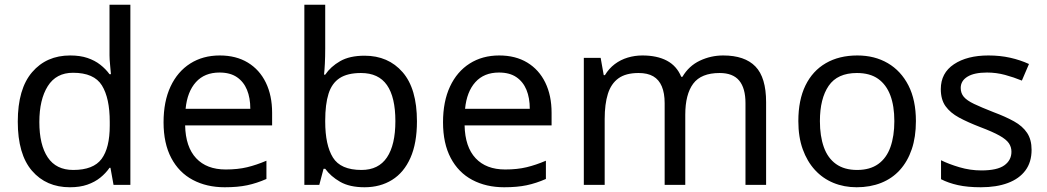

<svg xmlns="http://www.w3.org/2000/svg" viewBox="-20 -780 4417 810"><path d="M275 10Q175 10 115 -59.5Q55 -129 55 -267Q55 -405 115.5 -475.5Q176 -546 276 -546Q318 -546 349 -535.5Q380 -525 403 -507Q426 -489 442 -467H448Q447 -480 444.5 -505.5Q442 -531 442 -546V-760H530V0H459L446 -72H442Q426 -49 403 -30.5Q380 -12 348.5 -1Q317 10 275 10ZM289 -63Q374 -63 408.5 -109.5Q443 -156 443 -250V-266Q443 -366 410 -419.5Q377 -473 288 -473Q217 -473 181.5 -416.5Q146 -360 146 -265Q146 -169 181.5 -116Q217 -63 289 -63Z M907 -546Q976 -546 1025.5 -516Q1075 -486 1101.5 -431.5Q1128 -377 1128 -304V-251H761Q763 -160 807.5 -112.5Q852 -65 932 -65Q983 -65 1022.5 -74.5Q1062 -84 1104 -102V-25Q1063 -7 1023 1.5Q983 10 928 10Q852 10 793.5 -21Q735 -52 702.5 -113.5Q670 -175 670 -264Q670 -352 699.5 -415Q729 -478 782.5 -512Q836 -546 907 -546ZM906 -474Q843 -474 806.5 -433.5Q770 -393 763 -321H1036Q1036 -367 1022 -401Q1008 -435 979.5 -454.5Q951 -474 906 -474Z M1352 -575Q1352 -541 1350.5 -511.5Q1349 -482 1347 -465H1352Q1375 -499 1415 -522Q1455 -545 1518 -545Q1618 -545 1678.5 -475.5Q1739 -406 1739 -268Q1739 -176 1711.5 -114Q1684 -52 1634 -21Q1584 10 1518 10Q1455 10 1415 -13Q1375 -36 1352 -68H1345L1327 0H1264V-760H1352ZM1503 -472Q1446 -472 1413 -450.5Q1380 -429 1366 -384.5Q1352 -340 1352 -271V-267Q1352 -168 1384.5 -115.5Q1417 -63 1505 -63Q1577 -63 1612.5 -116Q1648 -169 1648 -269Q1648 -370 1612.5 -421Q1577 -472 1503 -472Z M2086 -546Q2155 -546 2204.5 -516Q2254 -486 2280.5 -431.5Q2307 -377 2307 -304V-251H1940Q1942 -160 1986.5 -112.5Q2031 -65 2111 -65Q2162 -65 2201.5 -74.5Q2241 -84 2283 -102V-25Q2242 -7 2202 1.5Q2162 10 2107 10Q2031 10 1972.5 -21Q1914 -52 1881.5 -113.5Q1849 -175 1849 -264Q1849 -352 1878.5 -415Q1908 -478 1961.5 -512Q2015 -546 2086 -546ZM2085 -474Q2022 -474 1985.5 -433.5Q1949 -393 1942 -321H2215Q2215 -367 2201 -401Q2187 -435 2158.5 -454.5Q2130 -474 2085 -474Z M3031 -546Q3122 -546 3167 -499.5Q3212 -453 3212 -349V0H3125V-345Q3125 -408 3098.5 -440Q3072 -472 3016 -472Q2938 -472 2904.5 -427Q2871 -382 2871 -296V0H2784V-345Q2784 -387 2772 -415.5Q2760 -444 2736 -458Q2712 -472 2674 -472Q2620 -472 2589 -449.5Q2558 -427 2544.5 -384Q2531 -341 2531 -278V0H2443V-536H2514L2527 -463H2532Q2549 -491 2573.5 -509.5Q2598 -528 2628 -537Q2658 -546 2690 -546Q2752 -546 2793.5 -524Q2835 -502 2854 -456H2859Q2886 -502 2932.5 -524Q2979 -546 3031 -546Z M3844 -269Q3844 -202 3826.5 -150.5Q3809 -99 3776.5 -63Q3744 -27 3697.5 -8.5Q3651 10 3594 10Q3541 10 3496 -8.5Q3451 -27 3418 -63Q3385 -99 3366.5 -150.5Q3348 -202 3348 -269Q3348 -358 3378 -419.5Q3408 -481 3464 -513.5Q3520 -546 3597 -546Q3670 -546 3725.5 -513.5Q3781 -481 3812.5 -419.5Q3844 -358 3844 -269ZM3439 -269Q3439 -206 3455.5 -159.5Q3472 -113 3507 -88Q3542 -63 3596 -63Q3650 -63 3685 -88Q3720 -113 3736.5 -159.5Q3753 -206 3753 -269Q3753 -333 3736 -378Q3719 -423 3684.5 -447.5Q3650 -472 3595 -472Q3513 -472 3476 -418Q3439 -364 3439 -269Z M4332 -148Q4332 -96 4306 -61Q4280 -26 4232 -8Q4184 10 4118 10Q4062 10 4021.5 1Q3981 -8 3950 -24V-104Q3982 -88 4027.5 -74.5Q4073 -61 4120 -61Q4187 -61 4217 -82.5Q4247 -104 4247 -140Q4247 -160 4236 -176Q4225 -192 4196.5 -208Q4168 -224 4115 -244Q4063 -264 4026 -284Q3989 -304 3969 -332Q3949 -360 3949 -404Q3949 -472 4004.5 -509Q4060 -546 4150 -546Q4199 -546 4241.5 -536.5Q4284 -527 4321 -510L4291 -440Q4257 -454 4220 -464Q4183 -474 4144 -474Q4090 -474 4061.5 -456.5Q4033 -439 4033 -409Q4033 -387 4046 -371.5Q4059 -356 4089.5 -341.5Q4120 -327 4171 -307Q4222 -288 4258 -268Q4294 -248 4313 -219.5Q4332 -191 4332 -148Z"/></svg>

Font: eng115
Style: Regular
Weight: 400
Designer: Monotype Design Team
Foundry: Monotype Imaging Inc.
Version: Version 2.013